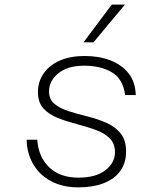

<svg xmlns="http://www.w3.org/2000/svg" viewBox="-20 -798 690 830"><path d="M317 12Q269 12 228.5 -2.5Q188 -17 158.5 -44.5Q129 -72 112.5 -110Q96 -148 95 -194H141Q146 -120 192.5 -75Q239 -30 319 -30Q394 -30 435.5 -62Q477 -94 477 -140Q477 -179 453 -201.5Q429 -224 391 -237.5Q353 -251 310.5 -262Q268 -273 230 -288Q192 -303 168 -329Q144 -355 144 -400Q144 -445 168.5 -480.5Q193 -516 238.5 -536Q284 -556 346 -556Q407 -556 456 -537.5Q505 -519 535 -482Q565 -445 567 -387H521Q512 -457 463.5 -485.5Q415 -514 344 -514Q272 -514 232 -481Q192 -448 192 -403Q192 -368 216 -348.5Q240 -329 278 -317Q316 -305 358.5 -294.5Q401 -284 439 -267.5Q477 -251 501 -222Q525 -193 525 -143Q525 -94 500.5 -59.5Q476 -25 429.5 -6.5Q383 12 317 12ZM341 -615 463 -778H520L384 -615Z"/></svg>

Font: Azeret Mono Thin Thin
Style: Italic
Weight: 250
Italic angle: -12°
Version: Version 1.002